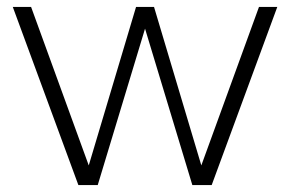

<svg xmlns="http://www.w3.org/2000/svg" viewBox="-20 -536 840 556"><path d="M593 0H537L400 -453L263 0H207L17 -516H70L237 -57L374 -516H426L563 -57L730 -516H783Z"/></svg>

Font: Creato Display Light
Style: Regular
Weight: 300
Version: Version 1.000